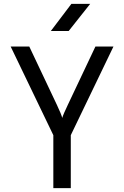

<svg xmlns="http://www.w3.org/2000/svg" viewBox="-20 -970 640 990"><path d="M255 0V-273L35 -730H131L273 -430Q285 -405 292 -387.5Q299 -370 301 -362Q303 -370 310.5 -387.5Q318 -405 330 -430L472 -730H565L345 -273V0ZM242 -810 348 -950H445L334 -810Z"/></svg>

Font: JetBrainsMono NFM
Style: Regular
Weight: 400
Monospace: yes
Designer: Philipp Nurullin, Konstantin Bulenkov
Foundry: JetBrains
Version: Version 2.304; ttfautohint (v1.8.4.7-5d5b);Nerd Fonts 3.3.0